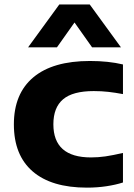

<svg xmlns="http://www.w3.org/2000/svg" viewBox="-20 -828 600 858"><path d="M368.5 10.5Q210 10.5 126 -62Q42 -134.5 42 -272Q42 -409.5 129 -482.5Q216 -555.5 382 -555.5Q464.5 -555.5 529.5 -540V-407.5Q495 -414 464.2 -417.5Q433.5 -421 399 -421Q305 -421 261.8 -384.2Q218.5 -347.5 218.5 -272.5Q218.5 -124.5 386.5 -124.5Q419 -124.5 451.5 -129.2Q484 -134 529.5 -144.5V-12.5Q497 -2 455.8 4.2Q414.5 10.5 368.5 10.5ZM105.5 -616.5 245 -808H381L520.5 -616.5H391.5L313 -727.5L234.5 -616.5Z"/></svg>

Font: Encode Sans Exp
Style: Bold
Weight: 700
Width: 7
Designer: Multiple Designers
Foundry: Impallari Type
Version: Version 3.002; ttfautohint (v1.8.3) -l 8 -r 50 -G 200 -x 14 